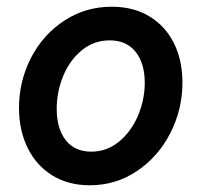

<svg xmlns="http://www.w3.org/2000/svg" viewBox="-20 -549 604 577"><path d="M37.1 -224.6Q37.1 -304.7 73 -374.8Q108.9 -444.8 172.9 -486.8Q236.8 -528.8 315.9 -528.8Q380.9 -528.8 429 -499.8Q477.1 -470.7 502.7 -419.2Q528.3 -367.7 528.3 -300.8Q528.3 -220.7 492.2 -149.7Q456.1 -78.6 392.3 -35.4Q328.6 7.8 249.5 7.8Q185.1 7.8 137 -22Q88.9 -51.8 63 -104.7Q37.1 -157.7 37.1 -224.6ZM415 -300.3Q415 -358.9 387.5 -393.3Q359.9 -427.7 309.6 -427.7Q262.2 -427.7 225.8 -397.9Q189.5 -368.2 169.9 -320.6Q150.4 -272.9 150.4 -222.2Q150.4 -163.1 177.2 -128.2Q204.1 -93.3 254.4 -93.3Q301.3 -93.3 337.9 -123.5Q374.5 -153.8 394.8 -201.7Q415 -249.5 415 -300.3Z"/></svg>

Font: Reddit Sans Fudge SmBold Italic
Style: Regular
Weight: 600
Italic angle: -11.25°
Designer: Stephen Hutchings
Version: Version 1.013